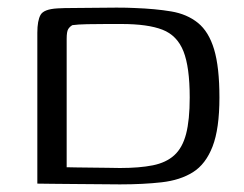

<svg xmlns="http://www.w3.org/2000/svg" viewBox="-20 -482 641 504"><path d="M556 -226Q556 -144 538 -97.5Q520 -51 486.5 -30Q453 -9 404.5 -3.5Q356 2 295 2Q266 2 234.5 1.5Q203 1 172.5 1Q142 1 117.5 0.5Q93 0 78 0V-396Q78 -428 86.5 -443Q95 -458 131 -460Q147 -461 173 -461Q199 -461 228.5 -461.5Q258 -462 286 -462Q314 -462 333 -461Q388 -459 429.5 -452Q471 -445 499.5 -422Q528 -399 542 -352.5Q556 -306 556 -226ZM155 -43Q162 -43 180.5 -42.5Q199 -42 221 -42Q243 -42 263.5 -41.5Q284 -41 295 -41Q346 -41 381 -48Q416 -55 437.5 -74.5Q459 -94 468.5 -130.5Q478 -167 478 -226Q478 -306 461.5 -347.5Q445 -389 406.5 -404Q368 -419 299 -419Q285 -419 259.5 -419Q234 -419 209 -418.5Q184 -418 170 -416Q163 -412 159 -405.5Q155 -399 155 -380Z"/></svg>

Font: Genos
Style: Regular
Weight: 400
Designer: Robert E. Leuschke
Foundry: Robert E. Leuschke
Version: Version 1.010